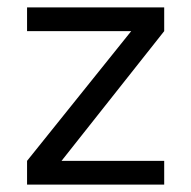

<svg xmlns="http://www.w3.org/2000/svg" viewBox="-20 -498 515 518"><path d="M53 -64 334 -414H53V-478H423V-414L146 -64H423V0H53Z"/></svg>

Font: Karla
Style: Regular
Weight: 400
Designer: Jonathan Pinhorn
Version: Version 1.000